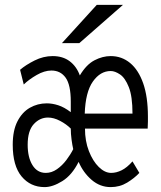

<svg xmlns="http://www.w3.org/2000/svg" viewBox="-20 -752 656 784"><path d="M162 12Q104.5 12 68.2 -31.5Q32 -75 32 -161Q32 -219 51.2 -256.5Q70.5 -294 102 -312Q133.5 -330 171 -330Q193.5 -330 217.8 -322.2Q242 -314.5 269 -294V-337Q269 -405.5 248 -434.8Q227 -464 190 -464Q161.5 -464 129.8 -445.8Q98 -427.5 77 -407L62 -467Q84.5 -486.5 120.8 -504.8Q157 -523 195 -523Q236.5 -523 264.5 -502Q292.5 -481 306 -444Q332.5 -488.5 365.8 -505.8Q399 -523 432 -523Q477 -523 511.2 -494.8Q545.5 -466.5 564.8 -411.5Q584 -356.5 584 -276Q584 -268 584 -255.8Q584 -243.5 583 -227H327Q327 -176 343 -135Q359 -94 383.5 -70Q408 -46 434 -46Q455 -46 476.8 -56.8Q498.5 -67.5 521 -93L549 -46Q529 -24.5 499 -6.2Q469 12 432 12Q388.5 12 354.2 -17.5Q320 -47 301 -91Q274 -37 234.5 -12.5Q195 12 162 12ZM167 -46Q191 -46 212.5 -61Q234 -76 251 -98.5Q268 -121 279 -143Q275.5 -157.5 272.2 -181.8Q269 -206 269 -227Q251 -245 225.2 -258.5Q199.5 -272 176 -272Q142.5 -272 117.8 -245Q93 -218 93 -161Q93 -109.5 112.5 -77.8Q132 -46 167 -46ZM326 -288H521Q521 -358.5 506 -396.2Q491 -434 470.2 -448Q449.5 -462 432 -462Q389.5 -462 359.2 -419Q329 -376 326 -288ZM233 -576 375 -732H482L304 -576Z"/></svg>

Font: Overpass Mono Light Light
Style: Regular
Weight: 300
Monospace: yes
Version: Version 4.000